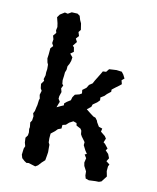

<svg xmlns="http://www.w3.org/2000/svg" viewBox="-110 -788 715 877"><g transform="rotate(15 248.0 -350.0)"><path d="M108 5 98 7 87 1 74 -9 68 -24 69 -53 73 -65 67 -81 64 -103 72 -116 73 -130 70 -146 71 -155 67 -176 73 -187 74 -207 69 -220 74 -232 76 -249 78 -261 79 -286 81 -292 76 -309 80 -329 73 -339 69 -359 79 -376 75 -383 79 -402 78 -416 79 -431 77 -452 72 -461 67 -479 68 -498V-511V-527L78 -540L70 -552L71 -570L65 -586L76 -602L72 -613L74 -629L70 -646L61 -672L70 -687L90 -702L104 -700L120 -711L147 -712L159 -705L166 -687L174 -673L181 -644L173 -632L180 -615L169 -600L178 -586L164 -565L171 -559L176 -539L162 -527L176 -513L175 -496L171 -481L165 -468V-451L161 -438V-422L160 -401L163 -384L169 -378L163 -363L169 -347L164 -326V-314L173 -302L169 -289L165 -274L182 -284L195 -291L194 -300L204 -310L220 -322L223 -337L231 -351L251 -358L261 -365L258 -381L274 -395L282 -411L296 -422L302 -436L308 -448L313 -458L321 -474L327 -487L342 -489L352 -504L365 -506L386 -509L411 -508L421 -497L431 -481L420 -470L426 -453L418 -445L401 -430L387 -417L388 -407L372 -392L363 -381L347 -369L349 -356L339 -344L321 -329L318 -317L301 -301L319 -289L338 -277L349 -274L359 -263L362 -256L375 -238L392 -234L390 -219L412 -204L420 -194L414 -175L422 -170L439 -152L433 -142L448 -129L457 -111L449 -95L466 -84L462 -74V-52L469 -28L451 0L440 5L424 6L394 10L378 6L373 -7L371 -26L357 -48L353 -63L356 -84L345 -99L354 -104L343 -118L330 -139V-153L326 -158L311 -175L305 -184L302 -200L296 -208L275 -217L272 -228L256 -232L239 -221L227 -208L212 -203V-186L197 -179L187 -167L170 -151V-129L172 -110L178 -100L179 -87L181 -66L180 -50L178 -27L165 -13L152 4L141 12Z"/></g></svg>

Font: Winky Rough
Style: Regular
Weight: 400
Designer: Simon Atzbach
Foundry: typofactur
Version: Version 1.206